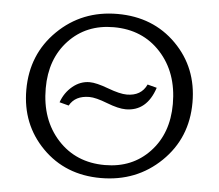

<svg xmlns="http://www.w3.org/2000/svg" viewBox="-49 -719 889 780"><g transform="rotate(5 395.0 -329.0)"><path d="M389 6Q245 6 151 -89Q57 -184 57 -325Q57 -470 156 -567Q255 -664 400 -664Q545 -664 639.5 -569Q734 -474 734 -332Q734 -187 634.5 -90.5Q535 6 389 6ZM401 -48Q513 -48 584 -123.5Q655 -199 655 -319Q655 -447 581 -528Q507 -609 389 -609Q277 -609 206 -533.5Q135 -458 135 -338Q135 -210 209 -129Q283 -48 401 -48ZM234 -276 196 -286Q210 -326 241.5 -352Q273 -378 311 -378Q338 -378 387.5 -359.5Q437 -341 465 -341Q524 -341 546 -389L584 -379Q552 -281 466 -281Q436 -281 388.5 -299.5Q341 -318 315 -318Q257 -318 234 -276Z"/></g></svg>

Font: EauTestInfant
Style: Regular
Weight: 400
Designer: Christian Thalmann (Catharsis Fonts)
Version: Version 0.001;PS 000.001;hotconv 1.0.88;makeotf.lib2.5.64775